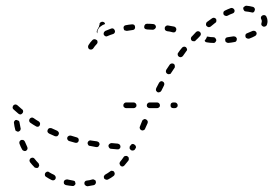

<svg xmlns="http://www.w3.org/2000/svg" viewBox="-20 -642 955 671"><path d="M277 -8Q274 -4 275 0Q275 2 276 3Q277 5 279 6Q280 8 282 8Q284 9 286 9Q297 7 308 5Q312 4 314 0Q316 -3 315 -7Q315 -9 314 -11Q313 -12 311 -13Q309 -14 307 -15Q305 -15 303 -15Q294 -12 284 -11Q280 -11 277 -8ZM207 -13Q204 -11 203 -7Q203 -5 203 -3Q203 -1 204 1Q206 2 207 3Q209 5 211 5Q221 7 233 8Q237 9 240 6Q243 4 244 0Q244 -2 243 -4Q243 -6 242 -8Q240 -9 239 -10Q237 -11 235 -11Q225 -13 215 -15Q211 -15 207 -13ZM148 -42Q146 -42 144 -42Q142 -41 141 -40Q139 -39 138 -37Q136 -34 137 -30Q137 -26 141 -24Q150 -18 160 -13Q164 -11 168 -12Q172 -13 174 -17Q174 -19 175 -21Q175 -23 174 -25Q174 -27 172 -28Q171 -30 169 -31Q160 -35 152 -40Q150 -42 148 -42ZM345 -29Q344 -28 343 -26Q343 -24 343 -22Q343 -20 344 -18Q347 -15 351 -14Q355 -13 358 -15Q368 -20 377 -27Q380 -29 381 -34Q381 -38 379 -41Q378 -43 376 -44Q374 -45 372 -45Q370 -45 368 -45Q366 -44 365 -43Q357 -37 348 -32Q346 -31 345 -29ZM95 -91Q90 -91 87 -89Q84 -86 83 -82Q83 -78 85 -75Q92 -66 100 -58Q101 -56 103 -56Q105 -55 107 -55Q109 -55 111 -55Q112 -56 114 -57Q115 -59 116 -61Q117 -62 117 -64Q117 -66 116 -68Q116 -70 114 -72Q107 -79 101 -87Q99 -90 95 -91ZM398 -73Q397 -71 398 -70Q398 -68 399 -66Q400 -64 401 -63Q404 -60 408 -60Q413 -61 415 -64Q422 -72 429 -81Q431 -85 430 -89Q430 -93 426 -95Q425 -97 423 -97Q421 -97 419 -97Q417 -97 415 -96Q413 -95 412 -93Q406 -84 400 -77Q399 -75 398 -73ZM65 -150Q63 -152 61 -153Q60 -153 58 -153Q56 -153 54 -153Q50 -151 48 -147Q47 -143 48 -140Q52 -129 57 -120Q59 -116 63 -115Q67 -113 71 -115Q74 -117 76 -121Q77 -125 75 -129Q71 -138 67 -147Q66 -149 65 -150ZM450 -118Q452 -120 453 -123Q454 -123 454 -124Q455 -124 455 -125Q455 -125 455 -126Q455 -128 455 -130Q454 -133 452 -135Q450 -137 448 -138Q446 -139 444 -139Q442 -139 440 -138Q440 -138 440 -138Q439 -137 438 -136Q438 -135 438 -135Q438 -135 438 -135Q436 -134 434 -132Q433 -129 433 -127Q433 -125 433 -123Q434 -121 435 -120Q437 -118 438 -117Q440 -116 442 -116H444Q447 -116 450 -118ZM394 -120Q396 -121 397 -122Q399 -123 400 -125Q401 -127 401 -129Q401 -133 399 -136Q396 -139 392 -140L370 -142Q368 -142 366 -141Q364 -141 363 -139Q361 -138 360 -136Q360 -135 359 -133Q359 -128 362 -125Q364 -122 368 -122L390 -120Q392 -120 394 -120ZM320 -128Q322 -129 324 -130Q325 -131 326 -133Q327 -135 328 -137Q328 -141 326 -144Q323 -147 319 -148Q308 -150 298 -151Q296 -152 294 -151Q292 -151 291 -150Q289 -149 288 -147Q287 -145 286 -143Q286 -139 288 -136Q290 -132 295 -132Q305 -130 316 -128Q318 -128 320 -128ZM251 -144Q254 -146 255 -150Q256 -154 254 -158Q252 -161 248 -162Q238 -165 228 -168Q224 -169 220 -167Q216 -165 215 -161Q214 -157 216 -154Q218 -150 222 -149Q232 -146 243 -143Q247 -142 251 -144ZM180 -166Q183 -168 185 -172Q187 -176 185 -180Q183 -183 180 -185Q170 -189 160 -194Q156 -195 152 -194Q149 -193 147 -189Q145 -185 146 -181Q148 -177 152 -175Q162 -171 172 -166Q176 -165 180 -166ZM47 -218Q46 -219 45 -220Q43 -221 40 -222Q39 -222 37 -223Q37 -223 37 -223Q37 -223 37 -223Q35 -223 33 -222Q32 -220 30 -219Q29 -217 29 -215Q28 -213 29 -211Q30 -201 33 -190Q33 -188 34 -186Q35 -185 37 -184Q39 -183 41 -182Q43 -182 45 -182Q47 -183 48 -184Q50 -185 51 -187Q52 -189 52 -190Q53 -192 52 -194Q50 -204 48 -215Q48 -216 47 -218ZM469 -192Q470 -189 474 -187Q476 -186 478 -186Q480 -186 482 -187Q484 -188 485 -189Q487 -190 487 -192L496 -212Q497 -216 496 -219Q494 -223 490 -225Q488 -226 486 -226Q484 -226 483 -225Q481 -224 479 -223Q478 -221 477 -220L469 -200Q467 -196 469 -192ZM113 -199Q117 -200 119 -204Q120 -206 120 -208Q120 -209 120 -211Q120 -213 118 -215Q117 -217 115 -218Q106 -223 98 -229Q94 -232 90 -231Q86 -230 84 -227Q81 -223 82 -219Q83 -215 86 -213Q96 -206 105 -201Q109 -198 113 -199ZM52 -242Q56 -243 58 -246Q60 -247 60 -249Q61 -251 61 -253Q60 -255 60 -257Q59 -259 57 -260Q49 -267 41 -274Q40 -275 38 -276Q36 -277 34 -277Q32 -277 30 -276Q28 -275 27 -274Q24 -270 24 -266Q24 -262 28 -259Q36 -252 44 -245Q47 -242 52 -242ZM454 -267Q457 -269 457 -274Q457 -278 454 -281Q451 -284 447 -284H421Q417 -284 414 -281Q411 -278 411 -274Q411 -269 414 -267Q417 -264 421 -264H447Q451 -264 454 -267ZM536 -267Q539 -269 539 -274Q539 -278 536 -281Q533 -284 529 -284H503Q499 -284 496 -281Q493 -278 493 -274Q493 -269 496 -267Q499 -264 503 -264H529Q533 -264 536 -267ZM598 -267Q601 -269 601 -274Q601 -278 598 -281Q595 -284 591 -284H586Q581 -284 578 -281Q576 -278 576 -274Q576 -269 578 -267Q581 -264 586 -264H591Q595 -264 598 -267ZM525 -330Q525 -328 525 -326Q526 -324 527 -323Q529 -321 530 -320Q534 -318 538 -320Q542 -321 544 -325Q548 -334 553 -343Q555 -347 554 -351Q553 -355 549 -357Q546 -359 542 -358Q538 -356 536 -353Q531 -343 526 -334Q525 -332 525 -330ZM560 -390Q561 -386 565 -384Q566 -383 568 -383Q570 -382 572 -383Q574 -383 576 -384Q577 -385 578 -387Q584 -396 590 -405Q591 -406 591 -408Q591 -410 591 -412Q591 -414 590 -416Q588 -418 587 -419Q583 -421 579 -420Q575 -419 573 -416Q567 -407 561 -398Q559 -394 560 -390ZM601 -451Q601 -447 605 -444Q608 -442 612 -442Q616 -443 619 -446Q625 -454 631 -463Q633 -464 633 -466Q634 -468 634 -470Q633 -472 632 -474Q631 -475 630 -477Q627 -479 623 -479Q618 -478 616 -475Q609 -467 603 -458Q600 -455 601 -451ZM321 -495Q321 -500 318 -502Q314 -505 310 -505Q306 -505 303 -502Q295 -494 289 -484Q287 -480 288 -476Q289 -472 292 -470Q296 -468 300 -469Q304 -470 306 -473Q311 -481 318 -488Q321 -491 321 -495ZM726 -512Q728 -511 730 -511Q732 -510 733 -508Q734 -507 735 -505Q736 -503 736 -501Q735 -497 732 -494Q729 -491 725 -492Q714 -492 703 -494Q701 -494 699 -495Q698 -496 696 -498Q696 -498 696 -499Q695 -500 695 -500Q699 -504 702 -510Q702 -512 703 -514Q704 -514 704 -514Q705 -514 706 -514Q716 -512 726 -512ZM803 -496Q805 -497 806 -499Q807 -500 807 -502Q808 -504 808 -506Q807 -510 804 -513Q800 -515 796 -515Q786 -513 776 -512Q774 -512 772 -511Q770 -510 769 -509Q768 -507 767 -505Q767 -504 767 -502Q767 -497 770 -495Q773 -492 778 -492Q789 -493 799 -495Q801 -495 803 -496ZM648 -511Q647 -509 647 -507Q647 -505 648 -503Q649 -502 650 -500Q652 -499 654 -498Q655 -498 657 -498Q659 -498 661 -498Q663 -499 664 -501Q672 -508 679 -516Q682 -519 682 -523Q682 -527 679 -530Q676 -533 672 -533Q668 -533 665 -530Q657 -522 650 -514Q648 -513 648 -511ZM876 -521Q878 -525 876 -529Q874 -533 870 -534Q866 -535 863 -534Q854 -530 844 -526Q840 -525 838 -521Q837 -517 838 -513Q839 -509 843 -508Q847 -506 851 -507Q862 -511 871 -516Q875 -518 876 -521ZM381 -528Q383 -532 381 -536Q381 -538 379 -539Q378 -541 376 -542Q374 -542 372 -543Q370 -543 368 -542Q358 -538 348 -534Q346 -533 345 -531Q343 -530 343 -528Q342 -526 342 -524Q342 -522 343 -520Q345 -517 349 -515Q353 -514 356 -516Q365 -520 375 -523Q379 -524 381 -528ZM318 -531Q318 -533 319 -536Q323 -544 326 -549Q327 -552 327 -554Q328 -555 328 -556Q328 -558 328 -560Q329 -561 330 -563Q332 -564 334 -565Q335 -566 337 -566Q341 -566 344 -564Q347 -562 347 -558Q343 -556 338 -554Q333 -551 328 -547Q324 -542 321 -536Q320 -531 320 -526Q319 -526 319 -527Q318 -529 318 -531ZM592 -530Q595 -533 596 -537Q597 -541 595 -544Q593 -548 589 -549Q578 -551 567 -553Q563 -554 560 -551Q556 -549 556 -545Q555 -541 557 -537Q560 -534 564 -533Q574 -532 584 -529Q588 -528 592 -530ZM450 -540Q453 -544 452 -548Q452 -552 449 -555Q446 -557 442 -557Q430 -556 420 -554Q416 -554 413 -550Q411 -547 412 -543Q412 -541 413 -539Q414 -537 415 -536Q417 -535 419 -535Q421 -534 423 -534Q433 -536 443 -537Q447 -537 450 -540ZM521 -541Q525 -544 525 -548Q525 -552 522 -555Q519 -558 515 -558Q505 -559 494 -559Q489 -559 487 -556Q484 -553 484 -549Q484 -547 484 -545Q485 -543 486 -542Q488 -540 490 -540Q492 -539 494 -539Q504 -539 514 -538Q518 -538 521 -541ZM700 -558Q699 -554 702 -551Q705 -548 709 -547Q713 -547 716 -549Q724 -556 732 -562Q736 -564 736 -568Q737 -572 735 -576Q732 -579 728 -580Q724 -580 721 -578Q712 -572 703 -565Q700 -562 700 -558ZM911 -584Q909 -588 905 -589Q901 -590 897 -588Q893 -586 892 -582Q891 -578 893 -575Q895 -571 895 -568Q895 -565 894 -562Q892 -558 894 -554Q896 -551 900 -549Q904 -548 908 -550Q912 -552 913 -556Q915 -562 915 -568Q915 -576 911 -584ZM761 -600Q760 -596 761 -592Q763 -588 767 -587Q771 -585 775 -587Q784 -592 793 -595Q797 -596 799 -600Q801 -604 799 -608Q798 -611 794 -613Q791 -615 787 -614Q776 -610 766 -605Q762 -603 761 -600ZM834 -619Q830 -617 830 -613Q830 -609 833 -605Q835 -602 839 -602Q849 -601 858 -599Q862 -597 866 -599Q869 -601 870 -605Q872 -609 870 -613Q868 -617 864 -618Q853 -621 841 -622Q837 -622 834 -619Z"/></svg>

Font: FRB American Cursive Dashed Light
Style: Italic
Weight: 300
Italic angle: -25°
Version: Version 2.0;Modular Font Editor K font №1